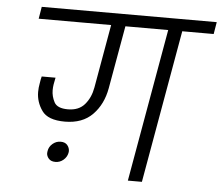

<svg xmlns="http://www.w3.org/2000/svg" viewBox="-52 -799 990 858"><g transform="rotate(5 443.0 -370.0)"><path d="M886 -740 877 -686H736L615 0H552L673 -686H481L431 -404Q418 -331 372.5 -284.5Q327 -238 248 -238Q172 -238 145 -276.5Q118 -315 118 -360Q118 -379 122 -400Q125 -420 128 -430H190L184 -399Q182 -386 182 -373Q182 -346 195.5 -320Q209 -294 257 -294Q306 -294 332.5 -325Q359 -356 367 -402L417 -686H92L101 -740ZM277 -100Q273 -81 257.5 -68Q242 -55 222 -55Q202 -55 192 -66.5Q182 -78 182 -91Q182 -95 183 -100Q186 -120 202 -133.5Q218 -147 238 -147Q258 -147 268 -135Q278 -123 278 -108Q278 -104 277 -100Z"/></g></svg>

Font: Fz Poppins Light
Style: Italic
Weight: 300
Italic angle: -10°
Designer: Ninad Kale (Devanagari), Jonny Pinhorn (Latin)
Foundry: Indian Type Foundry
Version: Vit hóa bi Vntype.Com & FontZin.Com